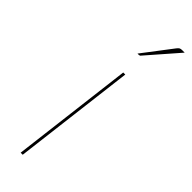

<svg xmlns="http://www.w3.org/2000/svg" viewBox="-243 -718 728 728"><g transform="rotate(45 121.0 -354.0)"><path d="M142 -490 82 0H71L131 -490ZM242.5 -708 133.5 -583Q131 -579 125.5 -579H118.5L208.5 -697Q214 -704 218 -706Q222 -708 229.5 -708Z"/></g></svg>

Font: Lato Hairline
Style: Italic
Weight: 250
Italic angle: -7°
Designer: Lukasz Dziedzic
Foundry: Lukasz Dziedzic
Version: Version 1.104; Western+Polish opensource